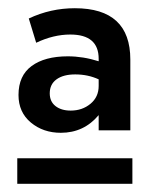

<svg xmlns="http://www.w3.org/2000/svg" viewBox="-20 -742 377 467"><path d="M128 -419Q184 -419 220 -462V-425H297V-597Q297 -722 162 -722Q103 -722 50 -697L68 -638Q110 -658 151 -658Q220 -658 220 -599V-593Q182 -605 145 -605Q89 -605 57 -581.5Q25 -558 25 -511Q25 -469 55 -444Q85 -419 128 -419ZM22 -295H302V-357H22ZM152 -473Q129 -473 115 -484Q101 -495 101 -515Q101 -537 117.5 -549Q134 -561 163 -561Q194 -561 220 -549V-533Q220 -506 200 -489.5Q180 -473 152 -473Z"/></svg>

Font: Geom SemiBold
Style: Bold
Weight: 600
Version: Version 1.102